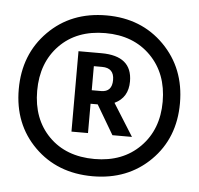

<svg xmlns="http://www.w3.org/2000/svg" viewBox="-39 -828 528 509"><g transform="rotate(5 224.5 -574.0)"><path d="M203 -473H159V-687H220Q302 -687 302 -619Q302 -576 266 -559L320 -473H268L222 -551H203ZM225 -651H203V-587H228Q257 -587 257 -619Q257 -651 225 -651ZM225 -360Q131 -360 70.5 -420Q10 -480 10 -573Q10 -666 70.5 -727Q131 -788 225 -788Q318 -788 378.5 -727Q439 -666 439 -573Q439 -480 378.5 -420Q318 -360 225 -360ZM226 -406Q301 -406 347 -452.5Q393 -499 393 -573Q393 -648 347 -694.5Q301 -741 226 -741Q150 -741 104.5 -694.5Q59 -648 59 -573Q59 -498 104.5 -452Q150 -406 226 -406Z"/></g></svg>

Font: Hind Siliguri
Style: Regular
Weight: 400
Designer: Jyotish Sonowal
Foundry: Indian Type Foundry
Version: Version 1.001;PS 1.0;hotconv 1.0.86;makeotf.lib2.5.63406; tt